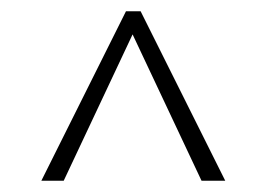

<svg xmlns="http://www.w3.org/2000/svg" viewBox="-20 -847 472 340"><path d="M229 -827.1 378.9 -526.9H336.9L214.8 -786.1L92.8 -526.9H53.2L203.1 -827.1Z"/></svg>

Font: Fira Sans Compressed UltraLight
Style: Regular
Weight: 200
Width: 1
Designer: Carrois Corporate & Edenspiekermann AG
Foundry: Carrois Corporate GbR & Edenspiekermann AG
Version: Version 4.203;PS 004.203;hotconv 1.0.88;makeotf.lib2.5.64775